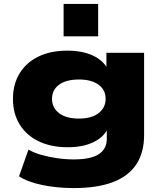

<svg xmlns="http://www.w3.org/2000/svg" viewBox="-20 -767 830 978"><path d="M356 191Q269 191 193.5 175Q118 159 77 131L125 -5Q150 10 187.5 21Q225 32 269 38.5Q313 45 356 45Q442 45 483 18.5Q524 -8 524 -60V-110H528Q507 -67 454 -42Q401 -17 326 -17Q240 -17 177.5 -47Q115 -77 80.5 -132.5Q46 -188 46 -263Q46 -338 80 -393.5Q114 -449 176 -479Q238 -509 323 -509Q399 -509 453 -484Q507 -459 529 -414H522V-498H714V-78Q714 10 674.5 70Q635 130 555.5 160.5Q476 191 356 191ZM382 -163Q446 -163 482 -190.5Q518 -218 518 -264Q518 -309 482 -335.5Q446 -362 382 -362Q317 -362 281 -335.5Q245 -309 245 -264Q245 -218 281 -190.5Q317 -163 382 -163ZM304 -582V-747H480V-582Z"/></svg>

Font: Nunito Sans 10pt Expanded Black
Style: Regular
Weight: 900
Width: 7
Designer: Vernon Adams
Foundry: Vernon Adams
Version: Version 3.101;gftools[0.9.27]